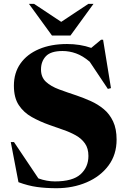

<svg xmlns="http://www.w3.org/2000/svg" viewBox="-20 -955 658 988"><path d="M580 -236.5Q580 -159 538.2 -103Q496.5 -47 426 -16.8Q355.5 13.5 270.5 13.5Q216 13.5 170.5 7.2Q125 1 75 -17.5L35.5 -224H52L177.5 -37Q220.5 -21.5 262.5 -21.5Q354 -21.5 394.5 -58.2Q435 -95 435 -152.5Q435 -191.5 417.2 -216.8Q399.5 -242 370 -258.5Q340.5 -275 304.8 -287.2Q269 -299.5 233 -312.5Q185 -329.5 143.5 -352.8Q102 -376 76.8 -414Q51.5 -452 51.5 -514Q51.5 -580 85.2 -628Q119 -676 180.5 -702.2Q242 -728.5 325 -728.5Q392.5 -728.5 449.5 -708.5L500 -750.5H510.5L551 -501.5L535 -497.5L441.5 -637.5Q405.5 -668 371.2 -680.2Q337 -692.5 302 -692.5Q241.5 -692.5 216.2 -665.8Q191 -639 191 -597.5Q191 -557.5 216.5 -534Q242 -510.5 284 -495Q326 -479.5 374.5 -463.5Q411 -451 447.2 -434.8Q483.5 -418.5 513.8 -393.5Q544 -368.5 562 -330.2Q580 -292 580 -236.5ZM461 -935 342.5 -772H247.5L129 -935H155.5L295 -842.5L434.5 -935Z"/></svg>

Font: Newsreader Display
Style: Bold
Weight: 700
Designer: Hugues Gentile
Foundry: Production Type
Version: Version 1.001